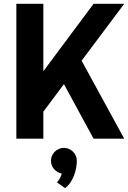

<svg xmlns="http://www.w3.org/2000/svg" viewBox="-20 -720 665 997"><path d="M205.1 0H64.9V-700.2H205.1V-350.1L465.8 -700.2H625L403.8 -404.8L625 0H465.8L312 -283.2L205.1 -140.1ZM378.9 113.8Q378.9 131.3 375.5 151.1Q372.1 170.9 364.7 190.4Q357.4 210 345.9 227.3Q334.5 244.6 317.9 256.8L275.9 227.1Q286.6 214.4 292.2 203.4Q297.9 192.4 300.8 181.2Q276.9 176.3 260.7 158Q244.6 139.6 244.6 113.8Q244.6 100.6 250 88.6Q255.4 76.7 264.6 67.6Q273.9 58.6 286.1 53.2Q298.3 47.9 312 47.9Q325.7 47.9 337.9 53.2Q350.1 58.6 359.1 67.6Q368.2 76.7 373.5 88.6Q378.9 100.6 378.9 113.8Z"/></svg>

Font: Righteous
Style: Regular
Weight: 400
Version: Version 1.000